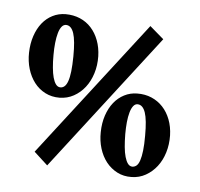

<svg xmlns="http://www.w3.org/2000/svg" viewBox="-77 -707 882 846"><g transform="rotate(10 364.0 -284.0)"><path d="M152.3 -612.8Q187 -615.7 216.8 -606Q246.6 -596.2 269.3 -575.2Q292 -554.2 306.6 -523.7Q321.3 -493.2 325.7 -455.1Q330.1 -414.6 322 -378.2Q314 -341.8 295.7 -313.5Q277.3 -285.2 250.2 -267.1Q223.1 -249 189.5 -245.6Q154.3 -242.2 124.5 -254.4Q94.7 -266.6 73 -290.3Q51.3 -314 38.1 -346.9Q24.9 -379.9 22.5 -418Q20 -458.5 28.3 -492.9Q36.6 -527.3 53.7 -553Q70.8 -578.6 95.9 -594.2Q121.1 -609.9 152.3 -612.8ZM184.1 -291Q194.8 -291.5 202.6 -299.6Q210.4 -307.6 214.8 -324.7Q219.2 -341.8 220 -369.1Q220.7 -396.5 217.8 -435.1Q212.4 -505.4 199 -536.4Q185.5 -567.4 163.1 -566.4Q151.4 -565.9 143.8 -554.7Q136.2 -543.5 132.6 -524.4Q128.9 -505.4 128.4 -480.2Q127.9 -455.1 130.4 -426.8Q132.8 -396.5 137.5 -371.1Q142.1 -345.7 148.7 -327.9Q155.3 -310.1 164.1 -300.3Q172.9 -290.5 184.1 -291ZM187.5 57.6 122.6 7.8 528.8 -626 594.7 -578.6ZM523.4 -323.2Q558.1 -326.7 587.9 -316.9Q617.7 -307.1 640.6 -286.4Q663.6 -265.6 678.5 -235.1Q693.4 -204.6 697.8 -166.5Q702.1 -126.5 694.3 -89.8Q686.5 -53.2 668.2 -24.9Q649.9 3.4 623 21.7Q596.2 40 562.5 43.5Q527.3 47.4 497.6 35.2Q467.8 22.9 445.8 -0.5Q423.8 -23.9 410.4 -56.9Q397 -89.8 394.5 -127.9Q391.6 -168.5 399.9 -202.9Q408.2 -237.3 425.3 -262.9Q442.4 -288.6 467.5 -304.4Q492.7 -320.3 523.4 -323.2ZM557.1 -2Q567.9 -2.9 575.7 -10.7Q583.5 -18.6 587.6 -35.9Q591.8 -53.2 592.5 -80.3Q593.3 -107.4 589.8 -146Q584 -216.3 570.3 -247.1Q556.6 -277.8 534.2 -276.9Q522.5 -276.4 515.1 -265.1Q507.8 -253.9 504.2 -234.9Q500.5 -215.8 500.2 -190.9Q500 -166 502.4 -137.7Q505.4 -106.9 510 -81.8Q514.6 -56.6 521.5 -38.8Q528.3 -21 537.1 -11.2Q545.9 -1.5 557.1 -2Z"/></g></svg>

Font: Varendra
Style: Regular
Weight: 700
Designer: Jacob Thomas
Foundry: Bangla Type Foundry
Version: Version 1.008